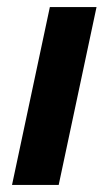

<svg xmlns="http://www.w3.org/2000/svg" viewBox="-20 -523 302 543"><path d="M14 0 121 -503H253L146 0Z"/></svg>

Font: Wix Madefor Text
Style: Bold Italic
Weight: 700
Italic angle: -12°
Designer: Dalton Maag Ltd
Foundry: Dalton Maag Ltd
Version: Version 3.100